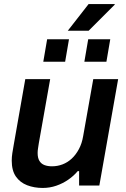

<svg xmlns="http://www.w3.org/2000/svg" viewBox="-20 -917 623 949"><path d="M191 12Q149 12 114 -1.5Q79 -15 58.5 -44.5Q38 -74 38 -123Q38 -141 41 -160.5Q44 -180 48 -202L105 -526H228L172 -210Q170 -196 168 -184Q166 -172 166 -161Q166 -136 175 -121.5Q184 -107 200 -101Q216 -95 237 -95Q264 -95 289 -104.5Q314 -114 334.5 -133Q355 -152 370 -180Q385 -208 391 -244L441 -526H564L471 0H371V-71H364Q345 -48 317.5 -29Q290 -10 258 1Q226 12 191 12ZM194 -612 213 -723H321L302 -612ZM397 -612 416 -723H525L506 -612ZM315 -765 418 -897H547V-894L418 -765Z"/></svg>

Font: Archivo SemiBold SemiBold
Style: Italic
Weight: 600
Italic angle: -10°
Version: Version 2.001